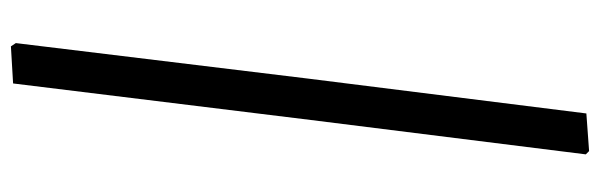

<svg xmlns="http://www.w3.org/2000/svg" viewBox="-394 -445 1100 352"><g transform="rotate(90 156.0 -269.0)"><path d="M257 -799 263 -793 200 -289 133 257 65 261 59 252 124 -283 188 -794Z"/></g></svg>

Font: Alegreya Sans SC Medium
Style: Italic
Weight: 500
Italic angle: -7°
Designer: Juan Pablo del Peral
Foundry: Huerta Tipografica
Version: Version 2.007